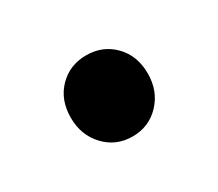

<svg xmlns="http://www.w3.org/2000/svg" viewBox="-51 -256 412 363"><g transform="rotate(-30 155.5 -74.5)"><path d="M156 14Q120 14 96 -11.5Q72 -37 72 -75Q72 -114 96 -138.5Q120 -163 156 -163Q192 -163 216 -138.5Q240 -114 240 -75Q240 -37 216 -11.5Q192 14 156 14Z"/></g></svg>

Font: Noto Sans TC Thin SemiBold
Style: Regular
Weight: 600
Version: Version 2.004-H2;hotconv 1.0.118;makeotfexe 2.5.65603